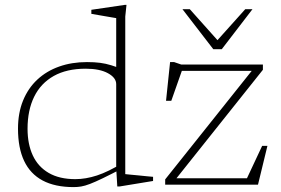

<svg xmlns="http://www.w3.org/2000/svg" viewBox="-20 -754 1146 784"><path d="M454.5 -410.5Q454.5 -436.5 420.8 -455Q387 -473.5 330 -473.5Q252.5 -473.5 199.5 -443.8Q146.5 -414 119.5 -359Q92.5 -304 92.5 -228Q92.5 -165.5 114 -119.2Q135.5 -73 179 -47.8Q222.5 -22.5 287.5 -22.5Q330 -22.5 376 -37.5Q422 -52.5 482.5 -89.5V-68Q432.5 -42 400.5 -26.5Q368.5 -11 347.5 -3Q326.5 5 311.5 7.5Q296.5 10 281 10Q204.5 10 154 -17Q103.5 -44 78.5 -97Q53.5 -150 53.5 -228.5Q53.5 -292.5 74 -343Q94.5 -393.5 132.2 -428.8Q170 -464 221.5 -482.2Q273 -500.5 335 -500.5Q365.5 -500.5 388.5 -497.5Q411.5 -494.5 434.2 -487.5Q457 -480.5 485.5 -469L454.5 -439.5V-680Q448.5 -681 429.8 -684.2Q411 -687.5 389.2 -691.2Q367.5 -695 353 -697.5V-714L489 -734H496.5L491.5 -686.5V-43Q496 -42.5 511 -41Q526 -39.5 545 -37.8Q564 -36 580.5 -34.2Q597 -32.5 605 -32V-15L468 7.5H459L454.5 -66ZM654.5 0V-21.5L1016.5 -475.5L1027.5 -464.5H697L726.5 -476L679.5 -342.5H658L674.5 -500.5H691L720 -490.5H1053.5V-469L691 -14L679.5 -26H1002.5L983 -14.5L1050.5 -158.5H1072L1033.5 0ZM876.5 -580.5H859.5L981.5 -716.5H1011L885.5 -553H851L725 -716.5H755Z"/></svg>

Font: Newsreader 9pt ExtraLight
Style: Regular
Weight: 250
Designer: Hugues Gentile
Foundry: Production Type
Version: Version 1.003